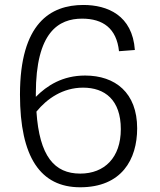

<svg xmlns="http://www.w3.org/2000/svg" viewBox="-20 -762 660 793"><path d="M324.5 -741.5C188.5 -741.5 62.5 -666 62.5 -371.5C62.5 -112.5 147.5 11.5 311 11.5C482.5 11.5 546.5 -103.5 546.5 -232C546.5 -379 456 -450 331.5 -450C238 -450 174 -408.5 128 -362V-375C128 -630.5 223 -685 319 -685C405 -685 461.5 -645 471.5 -550.5L537 -555.5C527 -699 423.5 -741.5 324.5 -741.5ZM130.5 -301C174 -354.5 239.5 -400 323 -400C413 -400 479 -349.5 479 -228.5C479 -111 411.5 -45 311.5 -45C205 -45 143 -116 130.5 -301Z"/></svg>

Font: Monaspace Neon ExtraLight
Style: Regular
Weight: 200
Designer: Riley Cran & the Lettermatic Team
Foundry: Lettermatic
Version: Version 1.200 (Monaspace Neon)